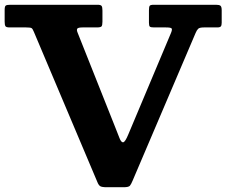

<svg xmlns="http://www.w3.org/2000/svg" viewBox="-22 -770 950 805"><path d="M516 -206.5 695 -632Q701 -646.5 697.5 -650.8Q694 -655 673.5 -655H624Q610.5 -655 606.5 -658.2Q602.5 -661.5 602.5 -674.5V-726.5Q602.5 -741 605.5 -745.5Q608.5 -750 623 -750H884Q897.5 -750 902.5 -745.8Q907.5 -741.5 907.5 -727V-674.5Q907.5 -663.5 903.8 -659.2Q900 -655 889 -655H833Q814.5 -655 808.8 -649.2Q803 -643.5 798 -631.5L534 -12.5Q528 2 522.8 8.5Q517.5 15 496.5 15H426Q405 15 398 10.5Q391 6 385.5 -8.5L120 -636.5Q115 -649 110.5 -652Q106 -655 87.5 -655H18.5Q4 -655 0.8 -660.2Q-2.5 -665.5 -2.5 -679.5V-728Q-2.5 -743 2 -746.5Q6.5 -750 21.5 -750H387Q400.5 -750 404 -745Q407.5 -740 407.5 -726V-679Q407.5 -663.5 403.5 -659.2Q399.5 -655 383.5 -655H324Q305 -655 301.8 -649.5Q298.5 -644 304 -631.5L460.5 -238Q472 -209 479.2 -190.5Q486.5 -172 494.8 -173.5Q503 -175 516 -206.5Z"/></svg>

Font: Besley*
Style: Bold
Weight: 700
Designer: Owen Earl
Foundry: indestructible type*
Version: Version 2.000; ttfautohint (v1.8.3)